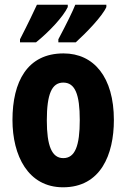

<svg xmlns="http://www.w3.org/2000/svg" viewBox="-20 -786 538 816"><path d="M432 -756V-766H300C290 -740 263 -685 228 -619V-606H302C346 -646 415 -717 432 -756ZM268 -756V-766H137C125 -740 100 -687 65 -619V-606H133C188 -650 249 -715 268 -756ZM464 -276C464 -458 379 -559 250 -559C96 -559 33 -439 33 -276C33 -125 99 10 248 10C408 10 464 -129 464 -276ZM179 -274C179 -386 200 -435 249 -435C299 -435 319 -385 319 -276C319 -166 299 -114 249 -114C200 -114 179 -167 179 -274Z"/></svg>

Font: Noto Sans Kannada ExtraCondensed ExtraBold
Style: Regular
Weight: 800
Width: 2
Designer: Jelle Bosma - Monotype Design Team
Foundry: Monotype Imaging Inc.
Version: Version 2.005